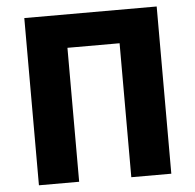

<svg xmlns="http://www.w3.org/2000/svg" viewBox="-53 -797 866 851"><g transform="rotate(-5 380.5 -372.0)"><path d="M86 0H265V-596H497V0H675V-744H86Z"/></g></svg>

Font: Noto Sans CJK JP Black
Style: Regular
Weight: 900
Designer: Ryoko NISHIZUKA (kana & ideographs); Paul D. Hunt (Latin, Greek & Cyrillic); Wenlong ZHANG (bopomofo); Sandoll Communica
Foundry: Adobe Systems Incorporated
Version: Version 1.004;PS 1.004;hotconv 1.0.82;makeotf.lib2.5.63406